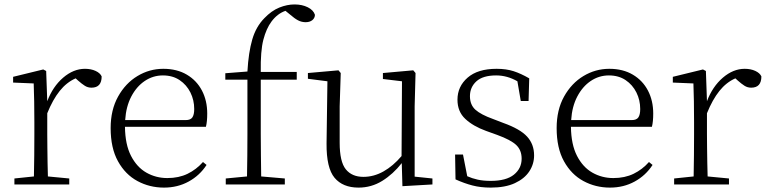

<svg xmlns="http://www.w3.org/2000/svg" viewBox="-20 -831 3457 865"><path d="M188 -511.2 192.9 -375Q217.8 -440.9 264.4 -481Q311 -521 362.8 -521Q390.1 -521 410.6 -511.5Q431.2 -502 438 -486.8Q438 -436 392.1 -436Q375.5 -436 362.1 -444.6Q348.6 -453.1 332 -467.8L320.8 -478Q279.8 -460 248.8 -421.1Q217.8 -382.3 192.9 -320.8V-226.1Q192.9 -199.7 193.4 -165.8Q193.8 -131.8 194.3 -97.7Q194.8 -63.5 195.8 -36.1L292 -26.9V0H44.9V-26.9L132.8 -36.1Q133.8 -77.1 134.3 -131.3Q134.8 -185.5 134.8 -226.1V-280.8Q134.8 -379.9 131.8 -455.1L39.1 -459V-484.9L174.8 -518.1Z M543.9 -290H816.9Q838.4 -290 846.7 -302.2Q855 -314.5 855 -339.8Q855 -379.9 837.9 -414.3Q820.8 -448.7 789.3 -470Q757.8 -491.2 713.9 -491.2Q669.4 -491.2 632.3 -466.3Q595.2 -441.4 571.5 -396.2Q547.9 -351.1 543.9 -290ZM907.7 -259.8H543Q543.9 -179.7 570.3 -128.7Q596.7 -77.6 639.6 -53.2Q682.6 -28.8 733.9 -28.8Q785.6 -28.8 825.2 -48.1Q864.7 -67.4 894.5 -101.1L910.6 -87.9Q879.9 -40.5 830.1 -13.2Q780.3 14.2 718.8 14.2Q653.8 14.2 599.1 -15.4Q544.4 -44.9 511.5 -104.5Q478.5 -164.1 478.5 -253.9Q478.5 -335.9 512 -396Q545.4 -456.1 599.4 -488.5Q653.3 -521 715.8 -521Q777.3 -521 821.8 -494.6Q866.2 -468.3 889.9 -422.9Q913.6 -377.4 913.6 -319.8Q913.6 -282.7 907.7 -259.8Z M995.1 -501 1094.7 -508.8Q1099.6 -595.2 1116.5 -653.1Q1133.3 -710.9 1170.9 -749Q1203.1 -782.7 1238.3 -796.9Q1273.4 -811 1307.1 -811Q1340.8 -811 1366.5 -798.3Q1392.1 -785.6 1398.9 -764.2Q1398.4 -749.5 1387 -740.2Q1375.5 -731 1356.9 -731Q1338.9 -731 1323 -739.3Q1307.1 -747.6 1287.1 -765.1L1266.1 -782.2Q1229.5 -769.5 1203.1 -733.9Q1179.7 -702.6 1166.5 -652.1Q1153.3 -601.6 1154.8 -506.8H1316.9V-472.2H1154.8V-226.1Q1154.8 -178.2 1155.5 -130.6Q1156.2 -83 1156.7 -36.1L1263.2 -26.9V0H997.1V-26.9L1092.8 -36.1Q1093.8 -83 1094.2 -130.6Q1094.7 -178.2 1094.7 -226.1V-472.2H995.1Z M1848.1 -35.2 1928.2 -26.9V0L1793 7.8L1790 -96.2Q1751 -46.4 1702.1 -16.1Q1653.3 14.2 1595.2 14.2Q1524.4 14.2 1487.3 -30Q1450.2 -74.2 1451.2 -185.1L1455.1 -464.8L1367.2 -476.1V-502L1504.9 -514.2L1515.1 -502L1510.3 -352.1V-188Q1510.3 -102.5 1537.8 -68.4Q1565.4 -34.2 1617.2 -34.2Q1664.1 -34.2 1707.5 -58.6Q1751 -83 1789.1 -127.9L1791 -464.8L1705.1 -475.1V-502L1841.8 -514.2L1852.1 -502L1848.1 -352.1Z M2201.2 -294.9 2248 -276.9Q2323.2 -250 2354.7 -215.6Q2386.2 -181.2 2386.2 -130.9Q2386.2 -91.8 2364.5 -58.8Q2342.8 -25.9 2299.6 -5.9Q2256.3 14.2 2190.9 14.2Q2145.5 14.2 2108.6 4.6Q2071.8 -4.9 2032.2 -22.9L2030.3 -134.8H2065.9L2085 -37.1Q2106.9 -27.3 2132.1 -21.7Q2157.2 -16.1 2190.9 -16.1Q2260.7 -16.1 2295.4 -44.2Q2330.1 -72.3 2330.1 -116.2Q2330.1 -154.3 2305.9 -177.5Q2281.7 -200.7 2220.2 -223.1L2169.9 -241.2Q2111.8 -262.2 2076.4 -295.2Q2041 -328.1 2041 -381.8Q2041 -441.4 2086.7 -481.2Q2132.3 -521 2217.3 -521Q2260.7 -521 2293.9 -510.3Q2327.1 -499.5 2364.3 -478L2361.3 -376H2326.2L2311 -464.8Q2265.1 -491.2 2215.3 -491.2Q2155.3 -491.2 2126.2 -464.6Q2097.2 -438 2097.2 -397.9Q2097.2 -358.9 2121.8 -336.7Q2146.5 -314.5 2201.2 -294.9Z M2553.2 -290H2826.2Q2847.7 -290 2856 -302.2Q2864.3 -314.5 2864.3 -339.8Q2864.3 -379.9 2847.2 -414.3Q2830.1 -448.7 2798.6 -470Q2767.1 -491.2 2723.1 -491.2Q2678.7 -491.2 2641.6 -466.3Q2604.5 -441.4 2580.8 -396.2Q2557.1 -351.1 2553.2 -290ZM2917 -259.8H2552.2Q2553.2 -179.7 2579.6 -128.7Q2606 -77.6 2648.9 -53.2Q2691.9 -28.8 2743.2 -28.8Q2794.9 -28.8 2834.5 -48.1Q2874 -67.4 2903.8 -101.1L2919.9 -87.9Q2889.2 -40.5 2839.4 -13.2Q2789.6 14.2 2728 14.2Q2663.1 14.2 2608.4 -15.4Q2553.7 -44.9 2520.8 -104.5Q2487.8 -164.1 2487.8 -253.9Q2487.8 -335.9 2521.2 -396Q2554.7 -456.1 2608.6 -488.5Q2662.6 -521 2725.1 -521Q2786.6 -521 2831.1 -494.6Q2875.5 -468.3 2899.2 -422.9Q2922.9 -377.4 2922.9 -319.8Q2922.9 -282.7 2917 -259.8Z M3160.2 -511.2 3165 -375Q3189.9 -440.9 3236.6 -481Q3283.2 -521 3335 -521Q3362.3 -521 3382.8 -511.5Q3403.3 -502 3410.2 -486.8Q3410.2 -436 3364.3 -436Q3347.7 -436 3334.2 -444.6Q3320.8 -453.1 3304.2 -467.8L3293 -478Q3252 -460 3220.9 -421.1Q3189.9 -382.3 3165 -320.8V-226.1Q3165 -199.7 3165.5 -165.8Q3166 -131.8 3166.5 -97.7Q3167 -63.5 3168 -36.1L3264.2 -26.9V0H3017.1V-26.9L3105 -36.1Q3106 -77.1 3106.4 -131.3Q3106.9 -185.5 3106.9 -226.1V-280.8Q3106.9 -379.9 3104 -455.1L3011.2 -459V-484.9L3147 -518.1Z"/></svg>

Font: Source Han Serif CN ExtraLight
Style: Regular
Weight: 250
Designer: Ryoko NISHIZUKA  (kana & ideographs); Frank Grießhammer (Latin, Greek & Cyrillic); Wenlong ZHANG  (bopomofo); Sandoll Co
Foundry: Adobe Systems Incorporated
Version: Version 1.001;PS 1.001;hotconv 16.6.54;makeotf.lib2.5.65590